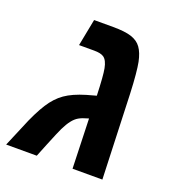

<svg xmlns="http://www.w3.org/2000/svg" viewBox="-133 -699 726 791"><g transform="rotate(20 230.0 -303.0)"><path d="M230 -606Q281.2 -606 309.8 -596.7Q338.4 -587.4 353.5 -566.4Q369.1 -544.9 377 -506.8Q380.9 -487.3 384 -453.6Q387.2 -419.9 389.2 -372.1L402.8 0H272L265.1 -217.8Q236.8 -210 222.7 -201.7Q208.5 -193.4 196.8 -178.2Q185.1 -163.6 172.4 -137.7Q168 -128.4 159.4 -108.4Q150.9 -88.4 138.2 -57.1L115.2 0H-19L18.1 -87.9Q33.7 -126.5 48.1 -155.3Q62.5 -184.1 75.2 -203.6Q100.1 -242.7 132.8 -265.6Q165.5 -288.6 221.2 -305.2L263.2 -316.9Q261.7 -359.9 259.5 -389.2Q257.3 -418.5 254.4 -433.6Q248 -467.3 231.9 -478.5Q224.6 -483.4 214.1 -485.6Q203.6 -487.8 189 -487.8H123L146 -606Z"/></g></svg>

Font: Arimo
Style: Italic
Weight: 400
Italic angle: -12°
Designer: Steve Matteson
Foundry: Monotype Imaging Inc.
Version: Version 1.33